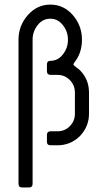

<svg xmlns="http://www.w3.org/2000/svg" viewBox="-20 -642 477 851"><path d="M374.5 -231.4V-138.2Q374.5 -81.1 334 -38.6Q292.5 2 234.4 2H204.6Q188 2 188 -13.7V-43.5Q188 -60.1 204.6 -60.1H234.4Q267.6 -60.1 289.8 -83Q312 -106 312 -138.2V-231.4Q312 -264.6 289.3 -287.4Q266.6 -310.1 234.4 -310.1H204.6Q188 -310.1 188 -326.7V-356Q188 -372.6 204.6 -372.6Q236.8 -372.6 259 -401.1Q281.2 -429.7 281.2 -465.8Q281.2 -502 258.8 -530.5Q236.3 -559.1 203.1 -559.1Q168.9 -559.1 146.7 -530.5Q124.5 -502 124.5 -465.8V172.4Q124.5 189 107.9 189H78.6Q62 189 62 172.4V-465.8Q62 -527.8 103 -574.7Q144 -621.6 203.1 -621.6Q262.2 -621.6 302.7 -575.2Q343.3 -528.8 343.3 -465.8Q343.3 -406.7 309.1 -364.3Q302.7 -356 308.1 -351.6Q311 -349.6 334 -331.1Q374.5 -290.5 374.5 -231.4Z"/></svg>

Font: GOSTRUS
Style: type_B
Weight: 400
Designer: Юрий и Татьяна Кривогуз
Version: Version 02.00